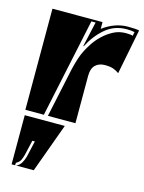

<svg xmlns="http://www.w3.org/2000/svg" viewBox="-122 -609 723 963"><g transform="rotate(15 239.5 -127.0)"><path d="M148 0 203 -258Q211 -291 219 -315.5Q227 -340 238 -361Q246 -377 262 -401.5Q278 -426 301 -448Q324 -470 353.5 -486Q383 -502 419 -502Q444 -502 455 -498L459 -518Q444 -522 418 -522Q355 -522 308.5 -483Q262 -444 231 -383L229 -385L258 -514H236L127 0H31V-525H291V-490Q353 -536 421 -536Q462 -536 479 -532L433 -298Q418 -309 401.5 -314.5Q385 -320 359 -320Q328 -320 309.5 -302Q291 -284 291 -246V0ZM105 141 87 219Q83 234 77 247Q71 260 54 269L53 282H35V27H243L150 282H59Q76 274 85 258.5Q94 243 99 225L118 141Z"/></g></svg>

Font: J.M. Nexus Grotesque
Style: Regular
Weight: 900
Designer: deFharo
Foundry: deFharo
Version: Version 3.003